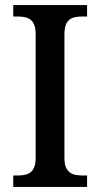

<svg xmlns="http://www.w3.org/2000/svg" viewBox="-20 -734 393 754"><path d="M32 0H322V-45H301C264 -45 233 -56 233 -113V-600C233 -659 263 -669 301 -669H322V-714H32V-669H52C89 -669 120 -659 120 -601V-113C120 -55 89 -45 52 -45H32Z"/></svg>

Font: Noto Serif Bengali SemiCondensed
Style: Regular
Weight: 400
Width: 4
Designer: Juan Bruce, Universal Thirst, Indian Type Foundry and the Monotype Design Team.
Foundry: Monotype Imaging Inc.
Version: Version 2.003